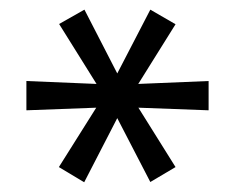

<svg xmlns="http://www.w3.org/2000/svg" viewBox="-20 -735 478 392"><path d="M151.9 -362.9 100.2 -393.9 186.1 -530.4 197.2 -515.9 33.9 -509.8V-569.6L197.2 -562.8L186.6 -548.4L100.7 -686L152.4 -715.3L224.5 -575.2H214.3L286.9 -715.3L338.4 -685.5L253 -548.8L242 -562.8L405.9 -569.6V-509.8L242 -515.9L253 -530.4L338.4 -393.9L286.9 -363.4L214.3 -503.7H224.5Z"/></svg>

Font: Nunito Sans 12pt ExtraLight SemiCondensed
Style: Regular
Weight: 200
Width: 4
Version: Version 3.101;gftools[0.9.27]